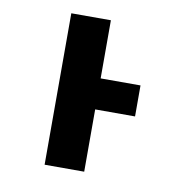

<svg xmlns="http://www.w3.org/2000/svg" viewBox="-66 -615 696 683"><g transform="rotate(10 281.5 -273.5)"><path d="M138 0V-547H281V-337H425V-225H281V0Z"/></g></svg>

Font: Noto Sans Mono SemiCondensed
Style: Bold
Weight: 700
Width: 4
Designer: Monotype Design Team
Foundry: Monotype Imaging Inc.
Version: Version 2.014